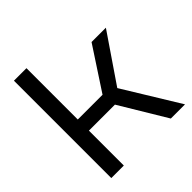

<svg xmlns="http://www.w3.org/2000/svg" viewBox="-188 -838 976 976"><g transform="rotate(-45 300.0 -350.0)"><path d="M60 0V-700H150V-331H328L478 -560H581L405 -302L590 0H488L337 -251H150V0Z"/></g></svg>

Font: Tektur
Style: Regular
Weight: 400
Designer: Adam Jagosz
Foundry: Adam Jagosz
Version: Version 1.005;gftools[0.9.30]